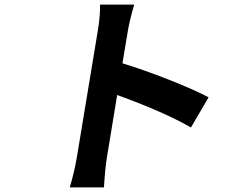

<svg xmlns="http://www.w3.org/2000/svg" viewBox="-20 -776 996 837"><path d="M416.2 -756H565Q545.1 -687.5 537.3 -641L513.8 -500Q605.1 -472.3 716.8 -428.3Q828.5 -384.2 889.2 -351.9L812.5 -220.2Q695.7 -287.6 490.8 -361.9L446.4 -92Q437.9 -39.4 433.2 40.8H284.1Q304.7 -27.7 315.3 -92L406.2 -641Q417.3 -707 416.2 -756Z"/></svg>

Font: Karasuma Gothic
Style: Bold Italic
Weight: 700
Italic angle: 9.39998°
Designer: Rasmus Andersson / Ryoko Nishizuka
Foundry: Genbu
Version: Version 1.00